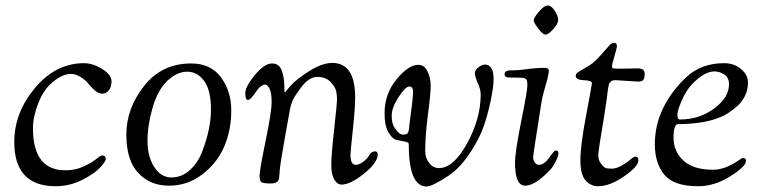

<svg xmlns="http://www.w3.org/2000/svg" viewBox="-20 -666 2774 699"><path d="M32 -149Q32 -256 107.5 -346Q183 -436 286 -436Q323 -436 362 -408Q386 -390 386 -369.5Q386 -349 376 -337Q366 -325 352.5 -325Q339 -325 325.5 -336.5Q312 -348 302 -361Q292 -374 273.5 -385.5Q255 -397 239 -397Q205 -397 166 -362Q137 -336 118.5 -288Q100 -240 100 -199Q100 -46 218 -46Q254 -46 283.5 -59.5Q313 -73 329.5 -86.5Q346 -100 352 -100Q365 -100 365 -87Q365 -78 344 -55.5Q323 -33 278 -10.5Q233 12 183 12Q32 12 32 -149Z M676 -435Q747 -435 784.5 -384.5Q822 -334 822 -263.5Q822 -193 796.5 -133Q771 -73 717 -31.5Q663 10 595 10Q527 10 483.5 -36Q440 -82 440 -176.5Q440 -271 504.5 -353Q569 -435 676 -435ZM716 -114Q748 -197 748 -267Q748 -337 723.5 -371Q699 -405 661.5 -405Q624 -405 589 -371.5Q554 -338 535.5 -274Q517 -210 517 -153Q517 -96 541.5 -58Q566 -20 604 -20Q642 -20 671.5 -47Q701 -74 716 -114Z M1023 -336Q1043 -362 1067 -380Q1140 -437 1189 -437Q1273 -437 1273 -312Q1273 -272 1264.5 -193Q1256 -114 1256 -102Q1256 -66 1275 -66Q1293 -66 1315 -88Q1318 -91 1322.5 -98Q1327 -105 1329 -108Q1337 -115 1346 -115Q1355 -115 1355 -103Q1355 -74 1305.5 -34Q1256 6 1223 6Q1208 6 1197 -12.5Q1186 -31 1186 -65.5Q1186 -100 1196.5 -195Q1207 -290 1207 -304Q1207 -318 1204 -333.5Q1201 -349 1183.5 -367.5Q1166 -386 1134.5 -386Q1103 -386 1072 -342Q1058 -322 1052 -313Q1046 -304 1041 -288.5Q1036 -273 1035 -264Q1027 -219 1017.5 -166.5Q1008 -114 1003.5 -84.5Q999 -55 998.5 -46.5Q998 -38 997.5 -32.5Q997 -27 996 -18Q994 2 966 2Q938 2 931.5 -3Q925 -8 925 -27Q925 -46 947 -153Q969 -260 969 -293.5Q969 -327 961.5 -342.5Q954 -358 946 -358Q929 -358 910.5 -330Q892 -302 882.5 -302Q873 -302 873 -326.5Q873 -351 908 -393Q943 -435 970 -435Q997 -435 1006 -408.5Q1015 -382 1015 -356Q1015 -330 1017 -330Q1019 -330 1023 -336Z M1380 -253Q1380 -324 1423.5 -377Q1467 -430 1503 -430Q1525 -430 1536.5 -406Q1548 -382 1548 -353.5Q1548 -325 1538 -249.5Q1528 -174 1528 -115Q1528 -91 1542.5 -72.5Q1557 -54 1578 -54Q1631 -54 1680.5 -144Q1730 -234 1730 -322Q1730 -340 1719.5 -363.5Q1709 -387 1709 -399.5Q1709 -412 1722.5 -421.5Q1736 -431 1745 -431Q1777 -431 1777 -377Q1777 -342 1760.5 -273Q1744 -204 1723 -164Q1672 -65 1612.5 -26Q1553 13 1533 13Q1468 13 1468 -142Q1468 -148 1454 -150.5Q1440 -153 1424 -156.5Q1408 -160 1394 -184.5Q1380 -209 1380 -253ZM1417 -200Q1433 -176 1447 -176Q1461 -176 1464 -181Q1470 -191 1470 -208Q1484 -312 1484 -331.5Q1484 -351 1470 -351Q1456 -351 1431 -312.5Q1406 -274 1406 -245Q1406 -216 1417 -200Z M1966 -540Q1956 -540 1939.5 -562Q1923 -584 1923 -592.5Q1923 -601 1942 -623.5Q1961 -646 1974 -646Q1987 -646 1999.5 -627Q2012 -608 2012 -593.5Q2012 -579 1994 -559.5Q1976 -540 1966 -540ZM1876 -383 1831 -384Q1817 -384 1817 -396Q1817 -410 1840 -410H1850Q1868 -410 1900.5 -414.5Q1933 -419 1964 -419Q1978 -419 1978 -408Q1978 -395 1966.5 -356Q1955 -317 1951 -292Q1921 -103 1921 -93Q1921 -83 1927 -74.5Q1933 -66 1941 -66Q1961 -66 1979.5 -92Q1998 -118 2003 -118Q2013 -118 2013 -108Q2013 -98 2003 -78Q1993 -58 1984 -49Q1929 10 1892 10Q1855 10 1855 -73Q1855 -113 1877.5 -224.5Q1900 -336 1900 -355Q1900 -374 1895 -378.5Q1890 -383 1876 -383Z M2303 -369 2222 -374Q2209 -374 2205 -370Q2201 -366 2199 -363.5Q2197 -361 2196 -355Q2195 -349 2194 -345Q2193 -341 2192 -331Q2191 -321 2189 -306Q2187 -291 2179 -240Q2158 -117 2158 -100Q2158 -83 2168.5 -69.5Q2179 -56 2186 -54Q2193 -52 2208 -52Q2223 -52 2243 -63Q2263 -74 2275 -85Q2287 -96 2293 -96Q2304 -96 2304 -82Q2304 -60 2252 -24Q2200 12 2157 12Q2131 12 2112 -9Q2093 -30 2093 -83Q2093 -136 2114 -247Q2135 -358 2135 -363Q2135 -373 2105.5 -374Q2076 -375 2076 -390Q2076 -398 2086.5 -404.5Q2097 -411 2118.5 -423.5Q2140 -436 2155 -452Q2170 -468 2181 -481Q2192 -494 2197 -499Q2206 -510 2216 -510Q2226 -510 2226 -498Q2226 -492 2217 -461.5Q2208 -431 2208 -424.5Q2208 -418 2213.5 -417Q2219 -416 2243 -416L2301 -417Q2327 -417 2327 -399Q2327 -381 2322 -375Q2317 -369 2303 -369Z M2616 -436Q2652 -436 2677.5 -415Q2703 -394 2703 -365.5Q2703 -337 2691 -314.5Q2679 -292 2661 -277Q2629 -250 2606 -241Q2548 -215 2449 -214Q2432 -214 2432 -164.5Q2432 -115 2468 -81.5Q2504 -48 2576 -48Q2618 -48 2666 -80Q2681 -91 2684 -91Q2696 -91 2696 -81Q2696 -60 2638.5 -24Q2581 12 2522 12Q2433 12 2398.5 -30Q2364 -72 2364 -141Q2364 -210 2394 -272Q2424 -334 2478.5 -385Q2533 -436 2616 -436ZM2455 -231Q2526 -231 2580 -271Q2634 -311 2634 -359Q2634 -384 2616.5 -395Q2599 -406 2581 -406Q2544 -406 2499 -359Q2479 -338 2462.5 -301Q2446 -264 2446 -247.5Q2446 -231 2455 -231Z"/></svg>

Font: Sorts Mill Goudy
Style: Italic
Weight: 400
Italic angle: -7.40001°
Version: Version 003.101